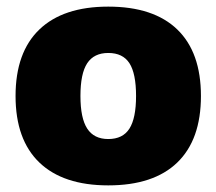

<svg xmlns="http://www.w3.org/2000/svg" viewBox="-20 -550 654 580"><path d="M307 10Q171 10 99 -59Q27 -128 27 -260Q27 -392 99 -461Q171 -530 307 -530Q444 -530 515.5 -461Q587 -392 587 -260Q587 -128 515.5 -59Q444 10 307 10ZM307 -130Q351 -130 371 -161.5Q391 -193 391 -260Q391 -328 371 -359Q351 -390 307 -390Q264 -390 243.5 -359Q223 -328 223 -260Q223 -193 243.5 -161.5Q264 -130 307 -130Z"/></svg>

Font: M PLUS 1 Thin Black
Style: Regular
Weight: 900
Version: Version 1.001